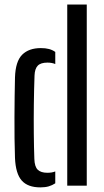

<svg xmlns="http://www.w3.org/2000/svg" viewBox="-20 -820 458 848"><path d="M46.2 -122Q44.7 -161.8 44.2 -208.4Q43.7 -254.9 43.9 -302.8Q44.1 -350.7 44.7 -395.8Q45.2 -440.9 46.2 -478Q48.4 -548.7 77.8 -578.2Q107.2 -607.6 160.4 -607.6Q181.2 -607.6 196.6 -603.5Q212 -599.3 224.1 -590.6V-537.2Q208.9 -543.5 189.6 -543.5Q159.8 -543.5 146.7 -529.9Q133.6 -516.4 132.5 -486.2Q130.3 -425 129.5 -359.1Q128.7 -293.2 129.3 -230.9Q129.9 -168.6 131.7 -118.2Q132.8 -83.8 146.7 -70.4Q160.5 -56.9 189.2 -56.9Q209.7 -56.9 224.1 -62.8V-10.4Q211.1 -1.7 195.4 3Q179.6 7.6 158.4 7.6Q102.7 7.6 75.9 -22.7Q49.2 -53 46.2 -122ZM277 0V-800H363.2V0Z"/></svg>

Font: Big Shoulders Stencil Text SC Thin
Style: Regular
Weight: 100
Designer: Patric King
Foundry: XO Type Co
Version: Version 2.001